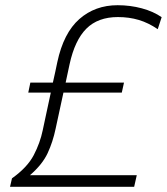

<svg xmlns="http://www.w3.org/2000/svg" viewBox="-20 -717 640 737"><path d="M18.5 0 26 -32.5Q85 -74.5 109.5 -121.5Q134 -168.5 144 -217Q151 -250 159 -287.2Q167 -324.5 175 -361.5H88.5L96.5 -400H183Q187.5 -420.5 192 -440.5Q196 -460.5 200 -478.5Q224 -590.5 284.5 -643.8Q345 -697 431.5 -697Q480 -697 524.5 -685Q569 -673 600.5 -651L585.5 -605Q549.5 -629.5 512.5 -640.5Q475.5 -651.5 432.5 -651.5Q356 -651.5 311.5 -607Q267 -562.5 247 -470L232 -400H456L447.5 -361.5H223.5L193.5 -223Q183 -172.5 162.8 -129Q142.5 -85.5 95 -44.5H505L495 0Z"/></svg>

Font: Heraclito ExtraLight
Style: Italic
Weight: 200
Italic angle: -12°
Designer: Kostas Bartsokas (font) & Cristiano Sobral (main changes)
Foundry: Kostas Bartsokas (font) & Cristiano Sobral (main changes)
Version: Version 1.00;July 8, 2020;FontCreator 13.0.0.2655 64-bit